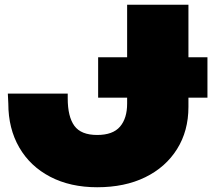

<svg xmlns="http://www.w3.org/2000/svg" viewBox="-20 -770 921 808"><path d="M393 -529H853V-359H393ZM13 -376H265V-356Q265 -279 293 -240.5Q321 -202 389 -202Q455 -202 485 -237Q515 -272 515 -334V-750H773V-320Q773 -219 725 -142.5Q677 -66 591 -24Q505 18 389 18Q276 18 191.5 -26Q107 -70 61 -149.5Q15 -229 15 -334Z"/></svg>

Font: Unbounded Black
Style: Regular
Weight: 900
Designer: Luke Prowse, Jean-Baptiste Morizot, Fátima Lázaro, Florian Runge
Foundry: NaN
Version: Version 1.701;gftools[0.9.28.dev5+ged2979d]